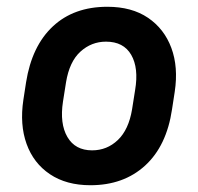

<svg xmlns="http://www.w3.org/2000/svg" viewBox="-20 -537 585 567"><path d="M496 -266 488 -214Q472 -106 408.5 -48Q345 10 247 10Q176 10 127.5 -22.5Q79 -55 58.5 -112Q38 -169 49 -242L57 -294Q74 -401 136 -459Q198 -517 297 -517Q369 -517 417 -484.5Q465 -452 486 -395.5Q507 -339 496 -266ZM379 -271Q390 -336 367.5 -375Q345 -414 293 -414Q250 -414 217.5 -384.5Q185 -355 175 -294L166 -237Q156 -172 179 -132.5Q202 -93 252 -93Q296 -93 328 -123.5Q360 -154 370 -214Z"/></svg>

Font: Inria Sans
Style: Bold Italic
Weight: 700
Italic angle: -10°
Designer: Black Foundry Team
Foundry: Black Foundry
Version: Version 1.2; ttfautohint (v1.8.3)